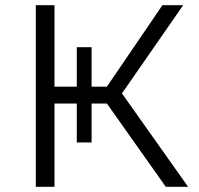

<svg xmlns="http://www.w3.org/2000/svg" viewBox="-20 -720 768 740"><path d="M619 0 392 -321H333V-171H276V-321H190V0H118V-700H190V-386H276V-538H333V-386H392L606 -700H686L450 -360L705 0Z"/></svg>

Font: Montserrat
Style: Regular
Weight: 400
Designer: Julieta Ulanovsky
Foundry: Julieta Ulanovsky
Version: Version 9.000; ttfautohint (v1.8.4.7-5d5b)